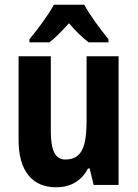

<svg xmlns="http://www.w3.org/2000/svg" viewBox="-20 -786 585 816"><path d="M338 -766H209C188 -726 138 -658 105 -619V-606H190C215 -625 242 -653 273 -687C303 -653 330 -626 357 -606H441V-619C405 -664 362 -721 338 -766ZM484 -547H348V-275C348 -167 330 -108 258 -108C214 -108 196 -148 196 -228V-547H59V-190C59 -61 116 10 219 10C278 10 326 -16 354 -70H361L378 0H484Z"/></svg>

Font: Noto Sans Thai Looped Condensed
Style: Bold
Weight: 700
Width: 3
Designer: Sasikarn Vongin, Ben Mitchell
Foundry: The Fontpad Ltd
Version: Version 1.001